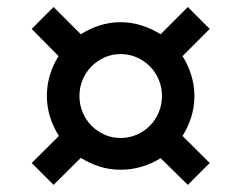

<svg xmlns="http://www.w3.org/2000/svg" viewBox="-20 -621 684 544"><path d="M512.2 -97.2 435.1 -172.9Q410.2 -157.2 381.3 -148.7Q352.5 -140.1 321.8 -140.1Q290 -140.1 261.7 -149.2Q233.4 -158.2 209 -173.8L131.8 -97.2L69.8 -159.2L147 -235.8Q131.3 -260.3 122.1 -288.8Q112.8 -317.4 112.8 -349.1Q112.8 -379.9 121.6 -408.9Q130.4 -438 146 -461.9L69.8 -539.1L131.8 -601.1L209 -523.9Q233.4 -539.6 261.7 -548.8Q290 -558.1 321.8 -558.1Q352.5 -558.1 381.6 -548.8Q410.6 -539.6 435.1 -523.9L512.2 -601.1L574.2 -539.1L497.1 -461.9Q512.7 -438 521.7 -408.9Q530.8 -379.9 530.8 -349.1Q530.8 -317.4 521.7 -288.8Q512.7 -260.3 497.1 -235.8L574.2 -159.2ZM205.1 -349.1Q205.1 -324.7 214.1 -303Q223.1 -281.2 239 -265.1Q254.9 -249 276.1 -239.5Q297.4 -230 321.8 -230Q346.2 -230 367.7 -239.5Q389.2 -249 405 -265.1Q420.9 -281.2 429.9 -303Q439 -324.7 439 -349.1Q439 -373.5 429.9 -395Q420.9 -416.5 405 -432.6Q389.2 -448.7 367.7 -458.3Q346.2 -467.8 321.8 -467.8Q297.4 -467.8 276.1 -458.3Q254.9 -448.7 239 -432.6Q223.1 -416.5 214.1 -395Q205.1 -373.5 205.1 -349.1Z"/></svg>

Font: Aldrich
Style: Regular
Weight: 400
Designer: Matthew Desmond
Foundry: Matthew Desmond
Version: Version 1.002 2011